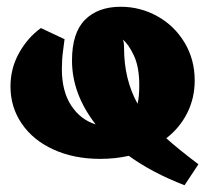

<svg xmlns="http://www.w3.org/2000/svg" viewBox="-20 -460 621 568"><path d="M526 88Q430 51 361 1Q321 10 276 10Q199 10 138.5 -17.5Q78 -45 44.5 -94Q11 -143 11 -204Q11 -258 36.5 -303.5Q62 -349 101 -377L171 -344Q170 -335 166.5 -309.5Q163 -284 163 -256Q163 -190 190.5 -148Q218 -106 263 -92Q193 -182 193 -281Q193 -363 231.5 -401.5Q270 -440 337 -440Q395 -440 445.5 -412Q496 -384 526 -334Q556 -284 556 -222Q556 -170 534 -126Q512 -82 472 -51Q505 -21 567 26ZM343 -343Q347 -338 347 -318Q347 -225 387 -153Q392 -174 392 -208Q392 -262 376 -296Q360 -330 343 -343Z"/></svg>

Font: Ysabeau Heavy
Style: Regular
Weight: 800
Designer: Christian Thalmann (Catharsis Fonts)
Version: Version 0.003